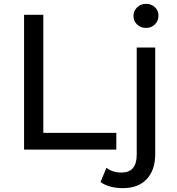

<svg xmlns="http://www.w3.org/2000/svg" viewBox="-20 -777 917 997"><path d="M105 0V-700H205V-87H584V0ZM617 200Q584 200 553.5 192Q523 184 502 168L533 94Q563 119 611 119Q690 119 690 26V-530H786V24Q786 105 742.5 152.5Q699 200 617 200ZM738 -632Q710 -632 691.5 -650Q673 -668 673 -694Q673 -720 691.5 -738.5Q710 -757 738 -757Q766 -757 784.5 -739.5Q803 -722 803 -696Q803 -669 784.5 -650.5Q766 -632 738 -632Z"/></svg>

Font: Montserrat Medium
Style: Regular
Weight: 500
Designer: Julieta Ulanovsky
Foundry: Julieta Ulanovsky
Version: Version 9.000; ttfautohint (v1.8.4.7-5d5b)